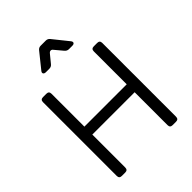

<svg xmlns="http://www.w3.org/2000/svg" viewBox="-274 -1141 1283 1283"><g transform="rotate(-45 368.0 -499.5)"><path d="M112 0Q88 0 88 -24V-721Q88 -745 112 -745H144Q168 -745 168 -721V-410H568V-721Q568 -745 592 -745H624Q648 -745 648 -721V-24Q648 0 624 0H592Q568 0 568 -24V-335H168V-24Q168 0 144 0ZM244 -849Q229 -849 224 -857.5Q219 -866 229 -878L315 -985Q326 -999 344 -999H392Q410 -999 421 -985L507 -878Q517 -866 512.5 -857.5Q508 -849 493 -849H461Q444 -849 432 -863L385 -919Q378 -929 368.5 -929Q359 -929 351 -919L305 -863Q294 -849 276 -849Z"/></g></svg>

Font: Pitagon Sans Text
Style: Regular
Weight: 400
Designer: Travis Tran
Foundry: Pitagon
Version: Version 1.001; ttfautohint (v1.8.4.7-5d5b);gftools[0.9.26]